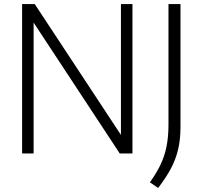

<svg xmlns="http://www.w3.org/2000/svg" viewBox="-20 -760 1004 951"><path d="M89.5 0V-740H152L597 -64.5H579V-740H636V0H573L128.5 -675.5H146.5V0ZM763 171 722.5 143Q754.5 98.5 774.8 56.2Q795 14 804.8 -34Q814.5 -82 814.5 -144.5V-740H874V-131Q874 -70.5 862.5 -21Q851 28.5 826.5 74.8Q802 121 763 171Z"/></svg>

Font: Encode Sans Condensed Thin Light
Style: Regular
Weight: 300
Version: Version 3.002